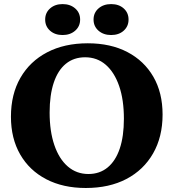

<svg xmlns="http://www.w3.org/2000/svg" viewBox="-20 -922 866 958"><path d="M408 16Q294.8 16 210.8 -27.7Q126.8 -71.4 80.7 -151.4Q34.6 -231.4 34.6 -339.6Q34.6 -451.6 81.9 -533.8Q129.2 -616 215.3 -661Q301.4 -706 417.8 -706Q532 -706 615.5 -662.3Q699 -618.6 745.1 -539.1Q791.2 -459.6 791.2 -350.4Q791.2 -239.2 743.9 -156.6Q696.6 -74 610.9 -29Q525.2 16 408 16ZM421.2 -53.8Q477.4 -53.8 517.1 -86.5Q556.8 -119.2 577.5 -180.6Q598.2 -242 598.2 -329.4Q598.2 -424.2 574.5 -492.8Q550.8 -561.4 507.7 -598.8Q464.6 -636.2 404.6 -636.2Q348.4 -636.2 308.7 -603.9Q269 -571.6 248.3 -509.8Q227.6 -448 227.6 -360.6Q227.6 -266.8 251.3 -197.7Q275 -128.6 318.5 -91.2Q362 -53.8 421.2 -53.8ZM292.2 -747.2Q254 -747.2 229.7 -768.9Q205.4 -790.6 205.4 -824.4Q205.4 -858.4 229.9 -880Q254.4 -901.6 292.2 -901.6Q330.3 -901.6 355.1 -880Q379.8 -858.4 379.8 -824.4Q379.8 -790.6 355.1 -768.9Q330.3 -747.2 292.2 -747.2ZM534.4 -747.2Q496.3 -747.2 471.5 -768.9Q446.8 -790.6 446.8 -824.4Q446.8 -858.4 471.5 -880Q496.3 -901.6 534.4 -901.6Q573.1 -901.6 597.2 -880Q621.4 -858.4 621.4 -824.4Q621.4 -790.6 597.2 -768.9Q573.1 -747.2 534.4 -747.2Z"/></svg>

Font: Platypi Light
Style: Regular
Weight: 300
Designer: David Sargent
Foundry: Bolt Cutter Type
Version: Version 1.200